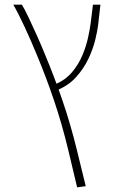

<svg xmlns="http://www.w3.org/2000/svg" viewBox="-20 -604 511 824"><path d="M311 200 273 40Q246 -72 212 -172.5Q178 -273 140 -364Q113 -430 85 -490Q57 -550 37 -584H74Q85 -566 102 -530.5Q119 -495 138 -452.5Q157 -410 174 -368Q213 -275 248 -173Q283 -71 310 40L348 195ZM225 -217 216 -242Q260 -260 288.5 -293.5Q317 -327 333.5 -366.5Q350 -406 358 -443Q366 -480 369 -504L379 -584H411L401 -496Q398 -471 388.5 -432Q379 -393 359 -351Q339 -309 306.5 -273Q274 -237 225 -217Z"/></svg>

Font: Noto Sans Hebrew Light
Style: Regular
Weight: 100
Version: Version 3.000